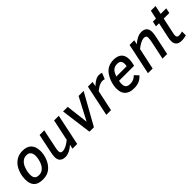

<svg xmlns="http://www.w3.org/2000/svg" viewBox="243 -1812 2983 2983"><g transform="rotate(-45 1734.5 -320.0)"><path d="M39.1 -185.1Q39.1 -211.4 43.9 -244.6Q48.8 -277.8 59.8 -312.7Q70.8 -347.7 88.6 -382.1Q106.4 -416.5 132.8 -444.8Q167.5 -482.4 214.8 -504.6Q262.2 -526.9 328.1 -526.9Q373.5 -526.9 409.4 -514.2Q445.3 -501.5 470.5 -476.1Q495.6 -450.7 508.8 -412.1Q522 -373.5 522 -321.8Q522 -294.9 516.6 -260.7Q511.2 -226.6 499 -190.4Q486.8 -154.3 467 -119.4Q447.3 -84.5 418.9 -56.2Q400.9 -38.1 381.1 -24.7Q361.3 -11.2 338.9 -2.4Q316.4 6.3 290.3 10.7Q264.2 15.1 233.9 15.1Q180.7 15.1 143.6 1.7Q106.4 -11.7 83.3 -37.4Q60.1 -63 49.6 -100.1Q39.1 -137.2 39.1 -185.1ZM146 -182.1Q146 -155.3 151.1 -135.5Q156.2 -115.7 167.7 -102.5Q179.2 -89.4 197.8 -82.8Q216.3 -76.2 243.2 -76.2Q276.4 -76.2 302.5 -89.8Q328.6 -103.5 349.1 -127Q364.3 -144.5 376.7 -168.5Q389.2 -192.4 397.5 -218.5Q405.8 -244.6 410.4 -271.2Q415 -297.9 415 -320.8Q415 -435.1 316.9 -435.1Q281.7 -435.1 254.2 -419.2Q226.6 -403.3 206.1 -377Q191.9 -358.9 180.9 -335.4Q169.9 -312 162.1 -285.9Q154.3 -259.8 150.1 -233.2Q146 -206.5 146 -182.1Z M789.1 -512.2 728 -220.2Q722.2 -192.9 718.5 -170.9Q714.8 -148.9 714.8 -131.8Q714.8 -102.5 726.8 -90.8Q738.8 -79.1 763.2 -79.1Q782.2 -79.1 803 -85.2Q823.7 -91.3 845.2 -102.1Q866.7 -112.8 888.4 -127.7Q910.2 -142.6 931.2 -160.2L1005.9 -512.2H1108.9L1001 0H897.9L913.1 -70.8Q892.6 -52.2 870.6 -36.6Q848.6 -21 825.9 -9.5Q803.2 2 779.8 8.5Q756.3 15.1 732.9 15.1Q697.8 15.1 674.1 5.6Q650.4 -3.9 635.7 -20Q621.1 -36.1 615 -57.9Q608.9 -79.6 608.9 -104Q608.9 -124.5 612.3 -149.4Q615.7 -174.3 621.1 -199.2L687 -512.2Z M1368.7 0H1271L1203.1 -512.2H1304.7L1349.1 -140.1L1543.9 -512.2H1654.8Z M2015.1 -408.2Q2008.3 -411.1 1996.6 -414.1Q1984.9 -417 1972.2 -417Q1950.7 -417 1930.9 -411.1Q1911.1 -405.3 1892.1 -395.3Q1873 -385.3 1854.5 -371.6Q1835.9 -357.9 1816.9 -342.8L1744.1 0H1641.1L1749 -512.2H1852.1L1835.9 -434.1Q1881.8 -477.1 1920.2 -498.5Q1958.5 -520 1995.1 -520Q2013.7 -520 2030.3 -516.8Q2046.9 -513.7 2056.2 -508.8Z M2154.8 -233.9Q2150.9 -217.3 2149.4 -201.9Q2147.9 -186.5 2147.9 -172.9Q2147.9 -119.6 2172.9 -97.9Q2197.8 -76.2 2249 -76.2Q2288.1 -76.2 2319.6 -91.1Q2351.1 -106 2378.9 -133.8L2439.9 -69.8Q2421.4 -49.8 2400.9 -33.9Q2380.4 -18.1 2356.2 -7.1Q2332 3.9 2303 9.5Q2273.9 15.1 2238.8 15.1Q2187.5 15.1 2150.1 2Q2112.8 -11.2 2088.1 -35.6Q2063.5 -60.1 2051.8 -94.7Q2040 -129.4 2040 -172.9Q2040 -204.1 2044.9 -236.6Q2049.8 -269 2059.8 -301.3Q2069.8 -333.5 2084.5 -364.3Q2099.1 -395 2118.2 -422.9Q2134.3 -446.3 2155 -465.6Q2175.8 -484.9 2201.4 -498.5Q2227.1 -512.2 2258.3 -519.5Q2289.6 -526.9 2326.2 -526.9Q2371.6 -526.9 2405.3 -515.1Q2439 -503.4 2461.2 -481.7Q2483.4 -460 2494.1 -428.7Q2504.9 -397.5 2504.9 -357.9Q2504.9 -352.5 2504.4 -344.5Q2503.9 -336.4 2502.9 -326.9Q2502 -317.4 2500.7 -307.6Q2499.5 -297.9 2498 -290L2485.8 -233.9ZM2398.9 -311Q2401.4 -323.7 2402.6 -335.7Q2403.8 -347.7 2403.8 -357.9Q2403.8 -399.4 2384 -420.7Q2364.3 -441.9 2317.9 -441.9Q2283.2 -441.9 2258.3 -430.2Q2233.4 -418.5 2214.8 -395Q2202.1 -379.4 2191.2 -357.7Q2180.2 -335.9 2171.9 -311Z M2876 0 2938 -292Q2943.4 -319.3 2946.8 -341.3Q2950.2 -363.3 2950.2 -386.2Q2950.2 -408.7 2938.2 -420.9Q2926.3 -433.1 2902.3 -433.1Q2883.3 -433.1 2862.3 -427Q2841.3 -420.9 2819.8 -409.9Q2798.3 -398.9 2776.9 -384Q2755.4 -369.1 2734.4 -352.1L2659.2 0H2556.2L2664.1 -512.2H2767.1L2752 -440.9Q2772.5 -459 2794.4 -474.6Q2816.4 -490.2 2839.4 -502Q2862.3 -513.7 2886.2 -520.3Q2910.2 -526.9 2935.1 -526.9Q2969.2 -526.9 2992.4 -517.3Q3015.6 -507.8 3029.8 -491.7Q3043.9 -475.6 3050 -453.9Q3056.2 -432.1 3056.2 -407.2Q3056.2 -386.7 3052.7 -361.8Q3049.3 -336.9 3043.9 -312L2978 0Z M3388.2 0Q3364.7 7.3 3338.4 11.2Q3312 15.1 3290 15.1Q3255.9 15.1 3231.9 7.1Q3208 -1 3192.6 -15.9Q3177.2 -30.8 3170.2 -51.5Q3163.1 -72.3 3163.1 -98.1Q3163.1 -113.3 3165 -131.3Q3167 -149.4 3170.9 -168L3226.1 -426.8H3159.2L3177.2 -512.2H3244.1L3274.9 -654.8H3377.9L3347.2 -512.2H3469.2L3452.1 -426.8H3329.1L3274.9 -170.9Q3271 -155.3 3269 -141.8Q3267.1 -128.4 3267.1 -118.2Q3267.1 -93.3 3278.6 -82.5Q3290 -71.8 3312 -71.8Q3329.1 -71.8 3350.3 -75.4Q3371.6 -79.1 3388.2 -85Z"/></g></svg>

Font: Clear Sans Medium
Style: Italic
Weight: 500
Italic angle: -12°
Foundry: Intel Corporation
Version: Version 1.00